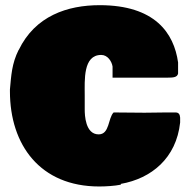

<svg xmlns="http://www.w3.org/2000/svg" viewBox="-20 -710 719 727"><path d="M355.5 -3.9C379.9 -3.9 414.1 -5.9 437.5 -10.7V-13.7C553.7 -34.2 647.5 -111.3 662.1 -246.1V-264.6C661.1 -276.4 657.2 -284.2 644.5 -284.2H608.4C581.1 -284.2 554.7 -283.2 527.3 -283.2C488.3 -283.2 449.2 -284.2 410.2 -284.2C388.7 -262.7 395.5 -201.2 353.5 -201.2C302.7 -201.2 300.8 -275.4 300.8 -294.9V-349.6C300.8 -406.2 293.9 -502 363.3 -502C387.7 -502 403.3 -477.5 406.2 -458V-416H615.2C635.7 -416 651.4 -417 654.3 -431.6V-473.6C638.7 -585 566.4 -690.4 357.4 -690.4C236.3 -690.4 113.3 -650.4 50.8 -520.5V-521.5C24.4 -468.8 22.5 -423.8 17.6 -371.1V-364.3C17.6 -161.1 132.1 -3.9 355.5 -3.9Z"/></svg>

Font: Bowlby One SC
Style: Regular
Weight: 400
Width: 1
Version: Version 1.2